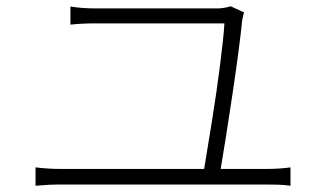

<svg xmlns="http://www.w3.org/2000/svg" viewBox="-20 -672 1040 616"><path d="M688 -130H836Q876 -130 912 -135V-76Q892 -79 871 -79.5Q850 -80 836 -80H173Q135 -80 94 -76V-135Q135 -130 173 -130H635Q644 -185 659.5 -280.5Q675 -376 686.5 -467Q698 -558 700 -597H288Q263 -597 244 -596Q225 -595 206 -593V-651Q210 -651 213 -650Q246 -645 288 -645H678Q690 -645 702.5 -647.5Q715 -650 720 -652L763 -632Q759 -619 757 -607Q749 -525 726 -371Q703 -217 688 -130Z"/></svg>

Font: LXGW 975 Gothic SC 200W
Style: Regular
Weight: 200
Version: Version 2.01;February 25, 2021